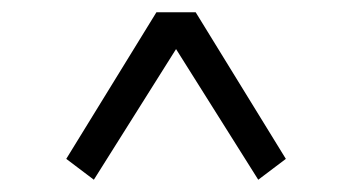

<svg xmlns="http://www.w3.org/2000/svg" viewBox="-20 -501 571 313"><path d="M88 -242 235 -481H299L446 -242L401 -208L267 -421L133 -208Z"/></svg>

Font: Source Serif 4
Style: Regular
Weight: 400
Designer: Frank Grießhammer
Foundry: Adobe
Version: Version 4.005;hotconv 1.1.0;makeotfexe 2.6.0